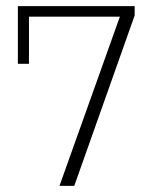

<svg xmlns="http://www.w3.org/2000/svg" viewBox="-20 -603 475 623"><path d="M173 0 369 -549H74V-396H38V-583H417V-553L221 0Z"/></svg>

Font: Rokkitt ExtraLight
Style: Regular
Weight: 250
Version: Version 3.103